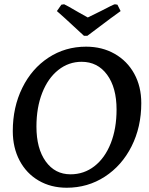

<svg xmlns="http://www.w3.org/2000/svg" viewBox="-20 -869 699 901"><path d="M40 -254Q40 -366 84.5 -456.5Q129 -547 207.5 -598.5Q286 -650 384 -650Q459 -650 518 -616.5Q577 -583 610 -523Q643 -463 643 -385Q643 -273 597.5 -182.5Q552 -92 472 -40Q392 12 293 12Q219 12 161.5 -21.5Q104 -55 72 -115.5Q40 -176 40 -254ZM527 -355Q527 -458 482.5 -518.5Q438 -579 363 -579Q302 -579 253.5 -540.5Q205 -502 178 -433Q151 -364 151 -275Q151 -172 194.5 -111.5Q238 -51 311 -51Q374 -51 423 -89Q472 -127 499.5 -196Q527 -265 527 -355ZM390 -701H374Q261 -806 247 -817L268 -847L281 -849Q291 -845 349 -811L392 -787L455 -818Q512 -848 519 -849L531 -847L546 -817Q529 -806 390 -701Z"/></svg>

Font: Alegreya Medium
Style: Italic
Weight: 500
Italic angle: -7°
Designer: Juan Pablo del Peral
Foundry: Huerta Tipografica
Version: Version 2.008; ttfautohint (v1.8)